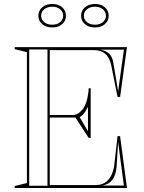

<svg xmlns="http://www.w3.org/2000/svg" viewBox="-20 -945 722 965"><path d="M53.9 0V-10L115.2 -25V-683L53.9 -698V-708H618.1L583.6 -457.9H570.8L538.6 -618.9Q530 -657.6 508 -675.3Q486 -693 454.1 -693H230.2V-367.1H345.7Q360 -367.1 372 -374.5Q384.1 -381.8 393.3 -393.3Q407.4 -409.1 415.7 -437.9Q424 -466.8 425.8 -501.5H435.8V-251.7H425.8L358.9 -354.3H230.2V-15H463.7Q497.7 -15 521.1 -37.8Q544.4 -60.6 553.3 -106.9L570.8 -260.8H583.6L618.1 0ZM126.8 -11.5H218.6V-696.5H126.8ZM380.4 -356.1 422.2 -285.4V-407.5Q415.7 -394.9 409.1 -384.9Q402.6 -374.9 396 -368.2Q389.4 -361.5 380.4 -356.1ZM496.8 -12.6H602.7L573.6 -230.4L565.9 -103.5Q561.1 -63 545.1 -41.5Q529.1 -20 496.8 -12.6ZM573.7 -485.8 602.7 -695.4H484.5Q516 -689.3 531 -673Q546.1 -656.7 550.8 -623.1ZM457.5 -925.1Q487.7 -925.1 506.9 -908.5Q526.2 -891.9 526.2 -865.6Q526.2 -839.6 506.9 -823.3Q487.7 -807.1 457.5 -807.1Q426.6 -807.1 407.1 -823.3Q387.7 -839.6 387.7 -865.8Q387.7 -892 407.1 -908.5Q426.6 -925.1 457.5 -925.1ZM457.5 -820.8Q481.6 -820.8 497 -833.7Q512.4 -846.5 512.4 -865.5Q512.4 -885.8 497 -898.5Q481.6 -911.3 457.5 -911.3Q432.7 -911.3 417.1 -898.5Q401.4 -885.8 401.4 -865.5Q401.4 -846.5 417.1 -833.7Q432.7 -820.8 457.5 -820.8ZM242.7 -925.1Q272.9 -925.1 292.2 -908.5Q311.4 -891.9 311.4 -865.6Q311.4 -839.6 292.2 -823.3Q272.9 -807.1 242.7 -807.1Q211.8 -807.1 192.4 -823.3Q172.9 -839.6 172.9 -865.8Q172.9 -892 192.4 -908.5Q211.8 -925.1 242.7 -925.1ZM242.7 -820.8Q266.8 -820.8 282.2 -833.7Q297.6 -846.5 297.6 -865.5Q297.6 -885.8 282.2 -898.5Q266.8 -911.3 242.7 -911.3Q217.9 -911.3 202.3 -898.5Q186.7 -885.8 186.7 -865.5Q186.7 -846.5 202.3 -833.7Q217.9 -820.8 242.7 -820.8Z"/></svg>

Font: Kalnia Glaze Thin
Style: Regular
Weight: 100
Version: Version 1.110